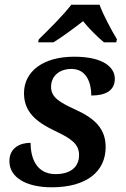

<svg xmlns="http://www.w3.org/2000/svg" viewBox="-20 -786 535 816"><path d="M145 -619 142 -606H207C243 -628 296 -667 333 -696C356 -667 395 -628 422 -606H474L477 -619C454 -657 418 -724 403 -766H283C248 -720 184 -657 145 -619ZM200 10C348 10 429 -57 429 -161C429 -236 387 -281 301 -320C231 -352 197 -373 197 -417C197 -460 229 -493 284 -493C348 -493 368 -433 368 -380C430 -380 468 -402 468 -451C468 -499 421 -545 295 -545C164 -545 82 -483 82 -390C82 -312 131 -269 213 -230C283 -197 316 -174 316 -127C316 -74 277 -46 216 -46C139 -46 110 -108 110 -179C68 -179 20 -160 20 -101C20 -32 91 10 200 10Z"/></svg>

Font: Noto Serif SemiBold
Style: Italic
Weight: 600
Italic angle: -12°
Designer: Monotype Design Team
Foundry: Monotype Imaging Inc.
Version: Version 2.014